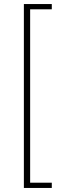

<svg xmlns="http://www.w3.org/2000/svg" viewBox="-20 -820 354 949"><path d="M236 -800V-774H129V83H236V109H98V-800Z"/></svg>

Font: Fira Sans UltraLight
Style: Regular
Weight: 200
Designer: Carrois Corporate & Edenspiekermann AG
Foundry: Carrois Corporate GbR & Edenspiekermann AG
Version: Version 4.106;PS 004.106;hotconv 1.0.70;makeotf.lib2.5.58329